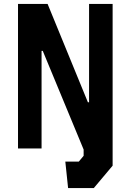

<svg xmlns="http://www.w3.org/2000/svg" viewBox="-20 -750 660 970"><path d="M454 200 549 87V-730H430V-233.5H424L220.5 -730H71V0H190V-493H196L402.5 5.5V37L378 66.5H310L324 200Z"/></svg>

Font: Monaspace Krypton
Style: Bold
Weight: 700
Designer: Riley Cran & the Lettermatic Team
Foundry: Lettermatic
Version: Version 1.200 (Monaspace Krypton)